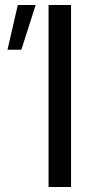

<svg xmlns="http://www.w3.org/2000/svg" viewBox="-20 -748 393 768"><path d="M10 -549.1 51.2 -728H122.6L65.4 -549.1ZM174.2 -728H264.2V0H174.2Z"/></svg>

Font: Murecho Thin
Style: Regular
Weight: 100
Designer: Neil Summerour
Foundry: Positype
Version: Version 1.010